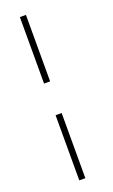

<svg xmlns="http://www.w3.org/2000/svg" viewBox="-127 -493 404 684"><g transform="rotate(-20 75.0 -150.5)"><path d="M71 -88V159H48V-88ZM71 -460V-208H48V-460Z"/></g></svg>

Font: Genos Thin
Style: Italic
Weight: 100
Italic angle: -8°
Designer: Robert E. Leuschke
Foundry: Robert E. Leuschke
Version: Version 1.010